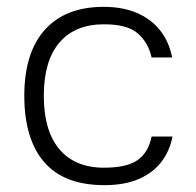

<svg xmlns="http://www.w3.org/2000/svg" viewBox="-20 -531 572 561"><path d="M285 10Q167 10 109 -57.5Q51 -125 51 -251Q51 -377 111 -444Q171 -511 283 -511Q339 -511 380.5 -493Q422 -475 448 -442Q474 -409 483 -363H423Q413 -407 382.5 -433.5Q352 -460 284 -460Q199 -460 153.5 -406.5Q108 -353 108 -251Q108 -149 153.5 -95Q199 -41 284 -41Q349 -41 381 -62.5Q413 -84 423 -132H484Q476 -90 451.5 -58Q427 -26 385.5 -8Q344 10 285 10Z"/></svg>

Font: Asta Sans Light
Style: Regular
Weight: 300
Designer: 42dot
Version: Version 1.000